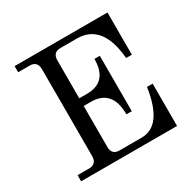

<svg xmlns="http://www.w3.org/2000/svg" viewBox="-161 -894 1058 1057"><g transform="rotate(-30 368.0 -366.0)"><path d="M671.4 0H61.5V-39.1H134.3Q183.6 -39.1 183.6 -90.8V-641.6Q183.6 -693.4 134.3 -693.4H61.5V-732.4H651.9V-463.9H615.7Q596.2 -692.4 434.6 -692.4H330.1Q281.2 -692.4 281.2 -641.6V-400.9H330.1Q461.9 -400.9 461.9 -546.9H496.1V-194.8H461.9Q461.9 -350.1 330.1 -352.1H281.2V-90.8Q281.2 -41.5 330.1 -41.5H470.7Q602.5 -41.5 635.3 -268.6H671.4Z"/></g></svg>

Font: Munson
Style: Regular
Weight: 400
Designer: Paul James MIller
Foundry: High-Logic / Made with FontCreator
Version: Version 2.10;May 5, 2019;FontCreator 11.5.0.2430 64-bit